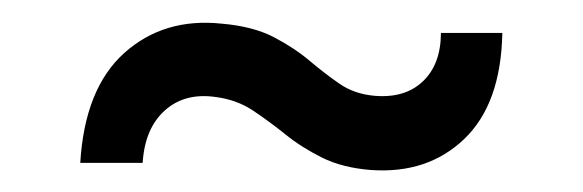

<svg xmlns="http://www.w3.org/2000/svg" viewBox="-20 -476 522 172"><path d="M312.3 -323.7Q286.8 -325.7 268.5 -334.8Q250.2 -343.9 235.7 -355.6Q221.1 -367.3 206.6 -377Q192 -386.7 173.2 -389.1Q145.5 -393.1 127.6 -377Q109.7 -360.9 107.8 -330.1H51.9Q55.9 -396.8 91.4 -428.6Q126.9 -460.3 178.7 -454.8Q206.6 -452.4 225.1 -442.8Q243.6 -433.2 257.4 -421.5Q271.3 -409.8 284.4 -400.8Q297.6 -391.8 315.3 -390.2Q342.7 -387.8 358.8 -403.1Q374.9 -418.3 375 -446.5H430Q428.8 -383.1 396 -351.6Q363.2 -320.1 312.3 -323.7Z"/></svg>

Font: Big Shoulders Thin
Style: Regular
Weight: 100
Version: Version 2.002